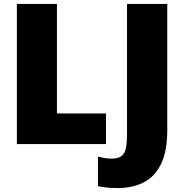

<svg xmlns="http://www.w3.org/2000/svg" viewBox="-20 -734 938 978"><path d="M66 0V-714H270V-156H520V0ZM579 224Q546 224 521.5 221Q497 218 479 214V64Q494 67 510.5 70.5Q527 74 546 74Q583 74 600 60Q617 46 622 17.5Q627 -11 627 -53V-714H832V-70Q832 37 800 102Q768 167 711 195.5Q654 224 579 224Z"/></svg>

Font: Noto Sans Display Black
Style: Regular
Weight: 900
Designer: Monotype Design Team
Foundry: Monotype Imaging Inc.
Version: Version 2.003